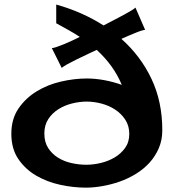

<svg xmlns="http://www.w3.org/2000/svg" viewBox="-20 -819 780 852"><path d="M176.8 -226.6Q176.8 -188.5 193.8 -162.1Q210.9 -135.7 237.8 -119.1Q264.6 -102.5 297.9 -95.2Q331.1 -87.9 363.3 -87.9Q393.6 -87.9 426.8 -95.7Q460 -103.5 488.3 -120.1Q516.6 -136.7 535.2 -162.6Q553.7 -188.5 553.7 -224.6Q553.7 -260.7 536.1 -287.6Q518.6 -314.5 491.2 -332.5Q463.9 -350.6 430.2 -359.4Q396.5 -368.2 365.2 -368.2Q333 -368.2 299.8 -359.9Q266.6 -351.6 239.3 -334.5Q211.9 -317.4 194.3 -290.5Q176.8 -263.7 176.8 -226.6ZM210 -605.5Q216.8 -605.5 231.9 -610.8Q247.1 -616.2 264.2 -623Q281.2 -629.9 296.4 -637.2Q311.5 -644.5 318.4 -647.5L334 -655.3Q310.5 -670.9 284.2 -685.5Q257.8 -700.2 229.5 -715.8V-798.8Q344.7 -766.6 439.5 -706.1Q463.9 -718.8 487.3 -731Q510.7 -743.2 530.8 -753.9Q550.8 -764.6 564 -772.9Q577.1 -781.2 581.1 -785.2L624 -686.5Q620.1 -686.5 609.9 -683.6Q599.6 -680.7 585 -674.8Q570.3 -668.9 553.2 -661.6Q536.1 -654.3 518.6 -646.5Q603.5 -571.3 651.9 -469.7Q700.2 -368.2 700.2 -241.2Q700.2 -197.3 684.6 -161.1Q668.9 -125 643.1 -96.7Q617.2 -68.4 583 -47.4Q548.8 -26.4 511.2 -13.2Q473.6 0 434.6 6.8Q395.5 13.7 361.3 13.7Q305.7 13.7 247.1 1Q188.5 -11.7 140.1 -40Q91.8 -68.4 61 -113.8Q30.3 -159.2 30.3 -225.6Q30.3 -291 62 -337.4Q93.8 -383.8 142.6 -413.6Q191.4 -443.4 250.5 -457Q309.6 -470.7 365.2 -470.7Q402.3 -470.7 442.4 -463.4Q482.4 -456.1 520.5 -442.4Q501 -488.3 473.6 -525.9Q446.3 -563.5 409.2 -597.7Q392.6 -589.8 368.7 -578.6Q344.7 -567.4 320.8 -555.7Q296.9 -543.9 278.3 -533.7Q259.8 -523.4 253.9 -517.6Z"/></svg>

Font: Cherry Cream Soda
Style: Regular
Weight: 400
Designer: Font Diner, Inc
Foundry: Font Diner, Inc
Version: Version 1.001